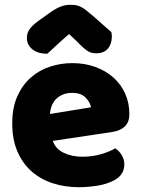

<svg xmlns="http://www.w3.org/2000/svg" viewBox="-20 -764 590 800"><path d="M309 16Q250 16 199.5 -0.5Q149 -17 111.5 -50Q74 -83 52.5 -133Q31 -183 31 -250Q31 -316 52.5 -363.5Q74 -411 109 -441.5Q144 -472 189 -486.5Q234 -501 281 -501Q334 -501 377.5 -485Q421 -469 452.5 -441Q484 -413 501.5 -374Q519 -335 519 -289Q519 -255 500 -237Q481 -219 447 -214L200 -177Q211 -144 245 -127.5Q279 -111 323 -111Q364 -111 400.5 -121.5Q437 -132 460 -146Q476 -136 487 -118Q498 -100 498 -80Q498 -35 456 -13Q424 4 384 10Q344 16 309 16ZM281 -377Q257 -377 239.5 -369Q222 -361 211 -348.5Q200 -336 194.5 -320.5Q189 -305 188 -289L359 -317Q356 -337 337 -357Q318 -377 281 -377ZM268 -622Q234 -593 215 -575Q196 -557 177 -540Q138 -540 115 -558.5Q92 -577 92 -606Q92 -626 103 -642Q114 -658 140 -677L189 -712Q213 -729 232.5 -736.5Q252 -744 272 -744Q285 -744 295.5 -742.5Q306 -741 317 -735.5Q328 -730 341 -719.5Q354 -709 374 -692L444 -630Q445 -625 445.5 -621Q446 -617 446 -612Q446 -581 429.5 -561.5Q413 -542 382 -542Q372 -542 364 -543.5Q356 -545 347.5 -550Q339 -555 328 -564.5Q317 -574 302 -590Z"/></svg>

Font: Baloo
Style: Regular
Weight: 400
Designer: Sarang Kulkarni and Ek Type
Foundry: Ek Type
Version: Version 1.100;PS 1.000;hotconv 1.0.88;makeotf.lib2.5.647800;